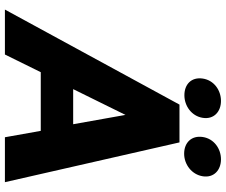

<svg xmlns="http://www.w3.org/2000/svg" viewBox="-89 -831 920 782"><g transform="rotate(90 371.0 -440.0)"><path d="M19 0H202L274 -146H513L539 0H722L560 -711H406ZM300 -806C293 -759 324 -731 368 -731C411 -731 453 -760 460 -806C467 -851 435 -880 391 -880C348 -880 307 -852 300 -806ZM343 -278 448 -491 486 -278ZM538 -806C531 -760 561 -730 606 -730C650 -730 691 -761 698 -806C705 -851 673 -880 629 -880C586 -880 545 -852 538 -806Z"/></g></svg>

Font: Asimov Pro
Style: UltObl
Weight: 900
Designer: Google
Version: Version 2.000980; 2014